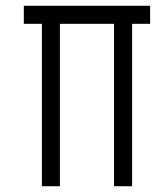

<svg xmlns="http://www.w3.org/2000/svg" viewBox="-20 -645 540 665"><path d="M500 -562.5H437.5V0H375V-562.5H187.5V0H125V-562.5H62.5V-625H500Z"/></svg>

Font: 寒蝉点阵体 16px
Style: Regular
Weight: 400
Designer: Designed by Warren2060
Foundry: ChillType
Version: Version 1.000